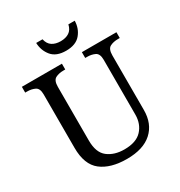

<svg xmlns="http://www.w3.org/2000/svg" viewBox="-209 -1053 1135 1208"><g transform="rotate(-30 358.5 -449.0)"><path d="M362 10Q244 10 177 -42Q110 -94 110 -216V-604Q110 -648 85.5 -660Q61 -672 28 -672H15V-714H306V-672H293Q259 -672 235 -659.5Q211 -647 211 -600V-210Q211 -123 258 -86.5Q305 -50 378 -50Q464 -50 505 -94Q546 -138 546 -206V-604Q546 -648 521.5 -660Q497 -672 464 -672H451V-714H702V-672H689Q655 -672 631 -659.5Q607 -647 607 -600V-204Q607 -104 544 -47Q481 10 362 10ZM371 -771Q300 -771 266.5 -811.5Q233 -852 231 -908H277Q285 -872 309.5 -856Q334 -840 371 -840Q408 -840 432.5 -856Q457 -872 465 -908H511Q510 -852 476 -811.5Q442 -771 371 -771Z"/></g></svg>

Font: Noto Serif Khitan Small Script
Style: Regular
Weight: 400
Designer: LIU Zhao, ZHANG Congyu, Kushim JIANG
Foundry: Guyu Beijing Co. Ltd.
Version: Version 1.000; ttfautohint (v1.8.4.7-5d5b)